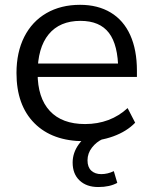

<svg xmlns="http://www.w3.org/2000/svg" viewBox="-20 -568 627 785"><path d="M47.4 -269.5Q47.4 -354.2 79.2 -417.3Q111.1 -480.3 169.9 -514.3Q228.8 -548.3 307.4 -548.3Q380 -548.3 432.6 -516.7Q485.1 -485.1 512.5 -424.5Q539.8 -363.9 539.8 -279.3V-253.4H115.1V-308.1H481.7L463.4 -281.1Q463 -384.3 425.4 -433.5Q387.8 -482.7 309 -482.7Q224.2 -482.7 179 -427.7Q133.8 -372.7 133.8 -268.9Q133.8 -168 183.7 -114.4Q233.5 -60.8 327.9 -60.8Q379 -60.8 423.1 -77.3Q467.2 -93.9 501.7 -126.1L532.6 -66.3Q498.4 -30.8 443.5 -10.7Q388.7 9.3 324.5 9.3Q194 9.3 120.7 -64.3Q47.4 -137.9 47.4 -269.5ZM277 96.6Q277 56.5 302.3 21.6Q327.6 -13.3 371.3 -35.3L400.8 0Q374.1 12 356 35.4Q337.8 58.8 337.8 87.6Q337.8 115.2 353.1 129.6Q368.5 143.9 393.8 143.9Q420.2 143.9 445.3 131.7L459.5 179.7Q443.8 188.2 424.7 192.4Q405.5 196.7 381.8 196.7Q333.7 196.7 305.4 169.9Q277 143.2 277 96.6Z"/></svg>

Font: Min Sans VF VF
Style: Regular
Weight: 400
Designer: Jinseong-Kim, NotoSansCJK, Nunito
Foundry: Jinseong-Kim
Version: Version 1.420;Glyphs 3.1.2 (3151)